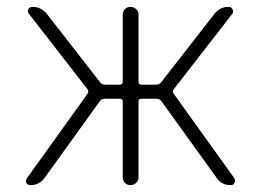

<svg xmlns="http://www.w3.org/2000/svg" viewBox="-20 -540 755 560"><path d="M69 0Q60 0 57 -7Q54 -14 59 -21L235 -266Q240 -273 235 -280L65 -499Q59 -506 62.5 -513Q66 -520 75 -520Q100 -520 117 -499L272 -300Q277 -293 286 -293H329Q338 -293 338 -302V-497Q338 -507 344.5 -513.5Q351 -520 360.5 -520Q370 -520 377 -513.5Q384 -507 384 -497V-302Q384 -293 393 -293H436Q444 -293 450 -300L605 -499Q621 -520 647 -520Q655 -520 658.5 -512.5Q662 -505 657 -499L487 -280Q481 -273 487 -266L663 -21Q667 -14 664 -7Q661 0 653 0Q626 0 612 -21L450 -246Q445 -252 436 -252H393Q384 -252 384 -244V-23Q384 -13 377 -6.5Q370 0 360.5 0Q351 0 344.5 -6.5Q338 -13 338 -23V-244Q338 -252 329 -252H286Q276 -252 272 -246L110 -21Q95 0 69 0Z"/></svg>

Font: Rounded Mplus 1c Light
Style: Regular
Weight: 300
Version: Version 1.059.20150529